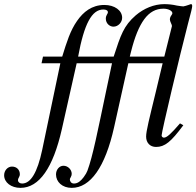

<svg xmlns="http://www.w3.org/2000/svg" viewBox="-167 -702 950 929"><path d="M628 -428H461L467 -452C485 -524 506 -575 531 -609C557 -644 587 -660 624 -660C647 -660 667 -650 667 -638C667 -636 666 -633 663 -629C657 -621 655 -614 655 -608C655 -603 657 -598 660 -591C663 -585 665 -579 665 -576ZM211 -428C240 -586 277 -656 333 -656C347 -656 355 -651 355 -643C355 -634 345 -629 345 -612C345 -588 364 -573 382 -573C405 -573 424 -594 424 -616C424 -652 387 -678 338 -678C277 -678 236 -644 206 -601C173 -554 156 -499 134 -428H41L34 -396H125L37 24C14 132 -18 186 -60 186C-72 186 -80 179 -80 170C-80 159 -71 154 -71 141C-71 120 -86 104 -109 104C-130 104 -147 123 -147 146C-147 181 -113 207 -68 207C23 207 90 109 132 -76L204 -396H375L347 -264C306 -69 282 54 256 124C253 132 247 143 238 155C225 172 211 186 191 186C177 186 171 175 171 166C171 163 172 161 175 156C179 149 180 144 180 139C180 119 162 100 140 100C120 100 104 119 104 142C104 178 134 207 180 207C270 207 342 107 385 -86L454 -396H620L587 -258C555 -126 540 -68 540 -41C540 -11 559 9 588 9C630 9 660 -15 720 -96L704 -105C659 -53 640 -36 626 -36C620 -36 615 -41 615 -47C615 -64 703 -435 742 -585C758 -645 763 -665 763 -673C763 -678 761 -682 758 -682C756 -682 752 -681 748 -679C739 -676 724 -671 720 -671C715 -671 703 -673 689 -675C668 -680 646 -682 628 -682C578 -682 529 -661 490 -628C431 -577 417 -532 383 -428Z"/></svg>

Font: XITS
Style: Italic
Weight: 400
Italic angle: -16.33°
Designer: MicroPress Inc., with final additions and corrections provided by Coen Hoffman, Elsevier (retired)
Version: Version 1.302